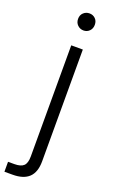

<svg xmlns="http://www.w3.org/2000/svg" viewBox="-217 -792 642 1090"><g transform="rotate(20 103.5 -247.0)"><path d="M120 -649Q99 -649 84 -663.5Q69 -678 69 -701Q69 -724 84 -738Q99 -752 120 -752Q141 -752 155.5 -738Q170 -724 170 -701Q170 -678 155.5 -663.5Q141 -649 120 -649ZM154 -546V129Q154 195 121 226.5Q88 258 22 258H-27V198H11Q50 198 67 182Q84 166 84 126V-546Z"/></g></svg>

Font: SVN-Poppins Light
Style: Regular
Weight: 300
Designer: Ninad Kale (Devanagari), Jonny Pinhorn (Latin)
Foundry: Indian Type Foundry
Version: Version 3.002 2017; ttfautohint (v1.8.3)